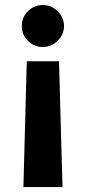

<svg xmlns="http://www.w3.org/2000/svg" viewBox="-20 -573 348 777"><path d="M153.3 -552.7Q187.5 -552.7 212.9 -527.8Q238.3 -502.9 239.3 -467.3Q238.3 -432.6 212.9 -407.7Q187.5 -382.8 153.3 -382.8Q118.2 -382.8 93 -407.7Q67.9 -432.6 68.4 -467.3Q67.9 -502.9 93 -527.8Q118.2 -552.7 153.3 -552.7ZM74.7 184.1 88.4 -325.2H218.8L232.9 184.1Z"/></svg>

Font: Inter Tight
Style: Bold
Weight: 700
Designer: Rasmus Andersson
Foundry: rsms
Version: Version 3.004; ttfautohint (v1.8.4.7-5d5b)